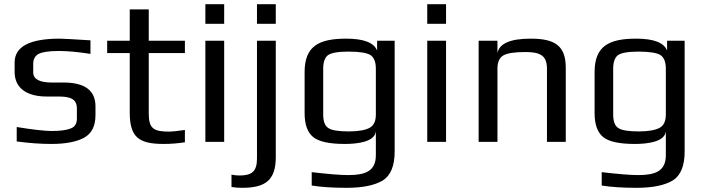

<svg xmlns="http://www.w3.org/2000/svg" viewBox="-20 -679 3375 919"><path d="M204 -217H259C312 -217 348 -208 348 -160V-111C348 -87 338 -71 318 -64C298 -56 268 -52 228 -52C196 -52 140 -58 60 -71V-2C119 6 174 10 226 10C294 10 346 0 383 -20C419 -40 437 -76 437 -128V-170C437 -246 386 -284 284 -284H228C169 -284 139 -300 139 -333V-374C139 -396 148 -412 165 -421C182 -430 214 -435 262 -435C305 -435 356 -430 413 -421V-486C331 -491 282 -494 266 -494C122 -494 50 -456 50 -380V-335C50 -252 115 -217 204 -217Z M692 -136V-425H865V-484H692V-634H601V-484H493V-425H601V-141C601 -22 644 10 764 10C799 10 833 7 865 2V-57C828 -52 804 -49 793 -49C716 -49 692 -62 692 -136Z M1053 -565V-659H963V-565ZM1053 0V-484H963V0Z M1300 -565V-659H1210V-565ZM1126 161C1117 161 1104 160 1088 157V216C1105 219 1122 220 1139 220C1250 220 1300 184 1300 73V-484H1210V80C1210 142 1185 161 1126 161Z M1438 -334V-137C1438 -83 1452 -45 1479 -23C1506 -1 1556 10 1631 10C1691 10 1776 0 1779 -52V64C1779 140 1729 159 1647 159C1607 159 1549 154 1472 145V209C1515 216 1570 220 1639 220C1716 220 1773 208 1812 185C1850 161 1869 115 1869 46V-484H1785V-437C1770 -475 1721 -494 1637 -494C1506 -494 1438 -458 1438 -334ZM1779 -131C1779 -99 1769 -78 1749 -67C1728 -56 1695 -50 1650 -50C1601 -50 1568 -55 1552 -66C1535 -76 1527 -98 1527 -131V-350C1527 -382 1535 -404 1550 -415C1565 -426 1598 -432 1648 -432C1701 -432 1737 -426 1754 -415C1771 -403 1779 -381 1779 -350Z M2115 -565V-659H2025V-565ZM2115 0V-484H2025V0Z M2520 -494C2423 -494 2370 -471 2361 -425V-484H2271V0H2361V-350C2361 -381 2370 -402 2388 -413C2406 -424 2441 -430 2494 -430C2517 -430 2536 -428 2551 -424C2585 -414 2598 -391 2598 -350V0H2688V-355C2688 -461 2635 -494 2520 -494Z M2826 -334V-137C2826 -83 2840 -45 2867 -23C2894 -1 2944 10 3019 10C3079 10 3164 0 3167 -52V64C3167 140 3117 159 3035 159C2995 159 2937 154 2860 145V209C2903 216 2958 220 3027 220C3104 220 3161 208 3200 185C3238 161 3257 115 3257 46V-484H3173V-437C3158 -475 3109 -494 3025 -494C2894 -494 2826 -458 2826 -334ZM3167 -131C3167 -99 3157 -78 3137 -67C3116 -56 3083 -50 3038 -50C2989 -50 2956 -55 2940 -66C2923 -76 2915 -98 2915 -131V-350C2915 -382 2923 -404 2938 -415C2953 -426 2986 -432 3036 -432C3089 -432 3125 -426 3142 -415C3159 -403 3167 -381 3167 -350Z"/></svg>

Font: Gamestation Text
Style: Bold
Weight: 400
Designer: Jonas Hecksher
Foundry: Jonas Hecksher, Playtypeª, e-types AS
Version: Version 1.003